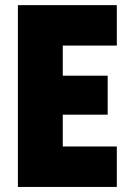

<svg xmlns="http://www.w3.org/2000/svg" viewBox="-20 -740 518 760"><path d="M50.8 0V-719.7H442.4V-559.6H228.5V-440.4H406.2V-286.1H228.5V-160.2H442.4V0Z"/></svg>

Font: Reddit Sans Condensed Black
Style: Regular
Weight: 900
Designer: Stephen Hutchings
Foundry: Reddit
Version: Version 1.014